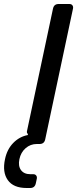

<svg xmlns="http://www.w3.org/2000/svg" viewBox="-69 -720 385 960"><path d="M64 220Q-2 220 -30 180.5Q-58 141 -44 76Q-34 27 -3 -5Q28 -37 71 -45L69 -52Q64 -56 66 -65L196 -677Q201 -700 224 -700H278Q288 -700 293 -693.5Q298 -687 296 -677L157 -23Q152 0 129 0H115Q83 0 59 21Q35 42 28 76Q21 110 36 130.5Q51 151 83 151H97Q107 151 112 157.5Q117 164 115 174L110 197Q105 220 82 220Z"/></svg>

Font: Lubike
Style: Italic
Weight: 400
Italic angle: -12°
Foundry: Honoka55
Version: Version 1.000;July 22, 2022;FontCreator 14.0.0.2862 64-bit